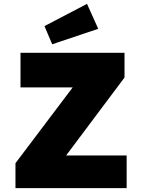

<svg xmlns="http://www.w3.org/2000/svg" viewBox="-20 -973 734 993"><path d="M60 0V-129L356 -521H86V-700H624V-572L322 -169H635V0ZM250 -744 210 -838 430 -953 488 -824Z"/></svg>

Font: Mach ExtraBold
Style: Regular
Weight: 800
Version: Version 1.002